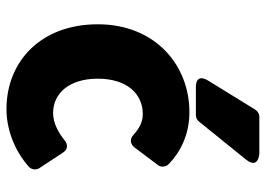

<svg xmlns="http://www.w3.org/2000/svg" viewBox="-134 -650 821 593"><g transform="rotate(90 276.5 -353.5)"><path d="M55 -245C55 -70 169 37 317 37C379 37 444 13 495 -32C504 -40 506 -55 499 -65L451 -138C439 -156 422 -150 414 -143C389 -123 360 -107 329 -107C269 -107 223 -156 223 -245C223 -335 270 -384 332 -384C355 -384 375 -375 398 -354C413 -341 428 -349 435 -358L490 -431C497 -440 496 -455 487 -464C450 -500 396 -528 326 -528C182 -528 55 -423 55 -245ZM473 -703C504 -742 454 -744 454 -744H340C332 -744 324 -739 319 -732L229 -586C204 -545 250 -548 250 -548H336C343 -548 350 -551 355 -557Z"/></g></svg>

Font: Falling Sky
Style: Blk
Weight: 900
Designer: Paul D. Hunt
Foundry: Adobe Systems Incorporated
Version: Version 1.02